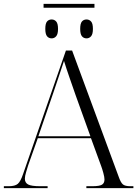

<svg xmlns="http://www.w3.org/2000/svg" viewBox="-22 -976 720 996"><path d="M204 -936V-956H468V-936ZM246 -777Q231 -777 222 -788Q213 -799 213 -826Q213 -854 222 -864.5Q231 -875 246 -875Q260 -875 269.5 -864.5Q279 -854 279 -826Q279 -799 269.5 -788Q260 -777 246 -777ZM427 -777Q412 -777 403 -788Q394 -799 394 -826Q394 -854 403 -864.5Q412 -875 427 -875Q441 -875 450.5 -864.5Q460 -854 460 -826Q460 -799 450.5 -788Q441 -777 427 -777ZM-2 0V-10H23Q56 -10 70.5 -22.5Q85 -35 98 -74L320 -714H352L593 -61Q604 -29 615.5 -19.5Q627 -10 654 -10H670V0H426V-10H456Q494 -10 507 -18Q520 -26 520 -45Q520 -57 514 -79Q508 -101 503 -114L450 -259H174L124 -118Q120 -105 113.5 -83.5Q107 -62 107 -49Q107 -28 124 -19Q141 -10 187 -10H225V0ZM177 -269H447L370 -483Q354 -529 337.5 -576.5Q321 -624 310 -660Q299 -626 284 -582Q269 -538 255 -496Z"/></svg>

Font: Noto Serif Display Light
Style: Regular
Weight: 300
Designer: Monotype Design Team
Foundry: Monotype Imaging Inc.
Version: Version 2.009